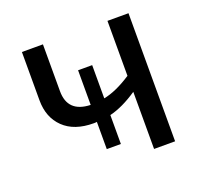

<svg xmlns="http://www.w3.org/2000/svg" viewBox="-100 -646 785 755"><g transform="rotate(-20 293.0 -268.0)"><path d="M510 -536V0H422V-239Q360 -197 306 -184V-63H247V-177Q243 -176 234 -176Q153 -176 108.5 -219Q64 -262 64 -334V-536H152V-340Q152 -251 247 -248V-393H306V-254Q358 -264 422 -306V-536Z"/></g></svg>

Font: Advent Sans Logo
Style: Regular
Weight: 400
Designer: Types & Symbols
Foundry: Types & Symbols
Version: Version 1.002